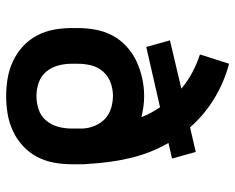

<svg xmlns="http://www.w3.org/2000/svg" viewBox="-92 -684 783 640"><g transform="rotate(90 300.0 -363.5)"><path d="M300 8Q270 8 240.5 3Q211 -2 184 -14.5Q157 -27 134.5 -47.5Q112 -68 98 -94.5Q84 -121 78.5 -150.5Q73 -180 73 -210V-231Q73 -261 78.5 -290.5Q84 -320 98 -346.5Q112 -373 134.5 -393.5Q157 -414 184 -426.5Q211 -439 240.5 -445.5Q270 -452 300 -452Q318 -452 335.5 -449.5Q353 -447 370 -443Q364 -459 355.5 -474.5Q347 -490 337 -505L136 -459L114 -538L275 -576Q250 -597 221 -612.5Q192 -628 161 -638L192 -735Q253 -719 307.5 -686Q362 -653 404 -605L486 -624L508 -545L456 -533Q474 -502 486.5 -469.5Q499 -437 507 -402.5Q515 -368 519.5 -333.5Q524 -299 526 -263Q527 -255 527 -247Q527 -239 527 -231V-210Q527 -180 521.5 -150.5Q516 -121 502 -94.5Q488 -68 465.5 -47.5Q443 -27 416 -14.5Q389 -2 359.5 3Q330 8 300 8ZM300 -93Q323 -93 345 -100.5Q367 -108 381.5 -125.5Q396 -143 402 -165Q408 -187 408 -210V-221Q408 -227 408 -234Q408 -241 408 -247Q407 -268 398.5 -288Q390 -308 375 -322Q360 -336 339.5 -342Q319 -348 299 -348Q276 -348 254.5 -340Q233 -332 218 -315Q203 -298 197.5 -276Q192 -254 192 -231V-210Q192 -187 198 -165Q204 -143 218.5 -125.5Q233 -108 255 -100.5Q277 -93 300 -93Z"/></g></svg>

Font: Zed Sans Extended
Style: Bold
Weight: 700
Width: 7
Designer: Belleve Invis
Foundry: Belleve Invis
Version: Version 1.0.0; ttfautohint (v1.8.4)